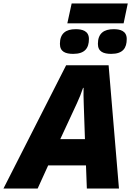

<svg xmlns="http://www.w3.org/2000/svg" viewBox="-79 -1092 775 1112"><path d="M311 -957H637L661 -1072H336ZM345 -780C413 -780 436 -814 436 -866C436 -914 396 -923 359 -923C302 -923 268 -898 268 -838C268 -792 301 -780 345 -780ZM565 -780C633 -780 655 -814 655 -866C655 -914 616 -923 579 -923C522 -923 488 -898 488 -838C488 -792 521 -780 565 -780ZM-59 0H139L200 -134H419L424 0H610L550 -714H304ZM270 -286 367 -495C381 -525 392 -553 402 -583H405C404 -555 405 -523 406 -491L413 -286Z"/></svg>

Font: Noto Sans Black
Style: Italic
Weight: 900
Italic angle: -12°
Designer: Monotype Design Team
Foundry: Monotype Imaging Inc.
Version: Version 2.013